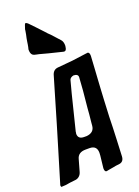

<svg xmlns="http://www.w3.org/2000/svg" viewBox="-257 -1116 859 1186"><g transform="rotate(-20 172.0 -523.5)"><path d="M254 -825 253 -817Q250 -792 237 -792Q233 -792 228 -793H229L221 -795Q129 -817 84 -830Q78 -831 67.5 -833.5Q57 -836 53 -837H54Q32 -843 32 -879Q32 -880 33 -881V-884L34 -886L37 -900V-902L38 -905Q39 -914 41.5 -928.5Q44 -943 45 -949Q47 -956 50 -971.5Q53 -987 54 -995L55 -1004Q65 -1039 70 -1039Q79 -1039 94 -1022L120 -995Q142 -972 165 -947Q169 -942 178.5 -932Q188 -922 193 -918L242 -864Q254 -851 254 -825ZM244 -11 235 -9H232L228 -8Q216 -9 216 -32L225 -112L226 -130Q226 -178 178 -178H152Q102 -178 92 -136L71 -62Q67 -46 56 -35.5Q45 -25 30 -23L21 -22Q3 -20 -5 -19H-7L-11 -18H-13L-30 -15Q-35 -15 -38 -14L-56 -13H-59L-64 -12Q-70 -12 -70 -25Q-70 -27 -68 -31L1 -260Q26 -341 103 -604L124 -675Q133 -710 165 -713L264 -722Q333 -731 361 -735H363L368 -736Q381 -735 381 -711L376 -627Q374 -598 372 -564Q370 -530 367.5 -489Q365 -448 364 -425Q363 -407 361.5 -372Q360 -337 359 -320L357 -247Q356 -211 354 -172Q353 -154 351.5 -116.5Q350 -79 349 -61Q347 -28 319 -23L302 -21Q299 -21 291 -19.5Q283 -18 279 -17Q257 -13 244 -11ZM262 -527 268 -612Q268 -634 238 -634Q217 -629 212 -615L190 -532Q152 -380 133 -303Q133 -300 132.5 -297Q132 -294 131.5 -292Q131 -290 131 -289Q131 -254 171 -254H188Q237 -259 241 -302L243 -325Q249 -379 251 -413Q253 -437 262 -527Z"/></g></svg>

Font: Bangerz Fix
Style: Regular
Weight: 400
Designer: vernon adams
Foundry: Vernon Adams
Version: Version 2.10;December 28, 2023;FontCreator 13.0.0.2683 64-bi